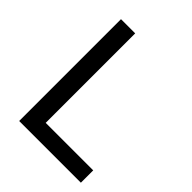

<svg xmlns="http://www.w3.org/2000/svg" viewBox="-188 -770 880 880"><g transform="rotate(45 252.0 -330.0)"><path d="M84 0V-660H176V0ZM114 0V-80H484V0Z"/></g></svg>

Font: Bricolage Grotesque 18pt
Style: Regular
Weight: 400
Version: Version 1.001;gftools[0.9.33.dev8+g029e19f]